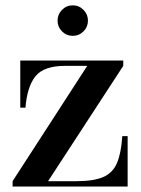

<svg xmlns="http://www.w3.org/2000/svg" viewBox="-20 -681 516 701"><path d="M190.1 -605.6Q190.1 -628.5 206.4 -645Q222.7 -661.5 245.6 -661.5Q268.5 -661.5 284.8 -645Q301.1 -628.5 301.1 -605.6Q301.1 -582.7 284.8 -566.4Q268.5 -550.1 245.6 -550.1Q222.7 -550.1 206.4 -566.4Q190.1 -582.7 190.1 -605.6ZM217.5 -440.5Q139.5 -440.5 109.2 -402.2Q79 -364 73 -288H54V-460H430V-440.5L155.5 -19.5H259Q322.5 -19.5 357.2 -34.8Q392 -50 407.2 -86Q422.5 -122 426.5 -184H446V0H26V-19.5L298.5 -440.5Z"/></svg>

Font: Bodoni* 11pt Medium
Style: Regular
Weight: 500
Version: Version 2.3